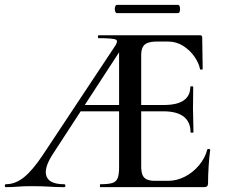

<svg xmlns="http://www.w3.org/2000/svg" viewBox="-28 -770 931 790"><path d="M-4 0Q-8 0 -8 -6Q-8 -12 -4 -12Q35 -12 70.5 -40.5Q106 -69 148 -132L441 -574Q460 -600 449.5 -606.5Q439 -613 377 -613Q375 -613 375 -619Q375 -625 377 -625H795Q804 -625 804 -616L806 -486Q806 -484 800.5 -483.5Q795 -483 795 -486Q790 -511 772 -537Q754 -563 726 -581Q698 -599 664 -599H618Q594 -599 579.5 -593.5Q565 -588 559 -575.5Q553 -563 553 -543V-85Q553 -64 558 -51Q563 -38 575.5 -32Q588 -26 610 -26H664Q699 -26 732.5 -43Q766 -60 791 -90Q816 -120 825 -155Q826 -158 831.5 -157Q837 -156 837 -154Q833 -126 830.5 -87Q828 -48 828 -15Q828 0 812 0H385Q383 0 383 -6Q383 -12 385 -12Q418 -12 434 -17Q450 -22 456 -37Q462 -52 462 -81V-589L494 -604L188 -134Q151 -76 163.5 -44Q176 -12 236 -12Q241 -12 241 -6Q241 0 236 0Q201 0 173.5 -2Q146 -4 101 -4Q67 -4 46 -2Q25 0 -4 0ZM290 -312 305 -338H528L535 -312ZM756 -226Q756 -268 728 -290Q700 -312 644 -312H490V-338H646Q701 -338 728 -357Q755 -376 755 -412Q755 -415 761 -415Q767 -415 767 -412Q767 -380 766.5 -362Q766 -344 766 -325Q766 -301 767 -277.5Q768 -254 768 -226Q768 -224 762 -224Q756 -224 756 -226ZM453 -716Q448 -716 445.5 -724.5Q443 -733 445.5 -741.5Q448 -750 453 -750H704Q710 -750 712 -741.5Q714 -733 712 -724.5Q710 -716 704 -716Z"/></svg>

Font: Cormorant Garamond Light SemiBold
Style: Regular
Weight: 600
Version: Version 4.001